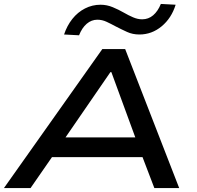

<svg xmlns="http://www.w3.org/2000/svg" viewBox="-28 -954 1001 974"><path d="M-8 0 491 -705H607L881 0H755L677 -204L734 -157H194L269 -205L127 0ZM532 -588 283 -226 250 -257H709L669 -228L537 -588ZM373 -775 297 -779Q312 -824 339 -858Q366 -892 403 -911Q440 -930 482 -930Q514 -930 544 -917.5Q574 -905 600 -890Q624 -876 647.5 -866Q671 -856 693 -856Q725 -856 749 -876.5Q773 -897 788 -934L863 -930Q842 -862 792 -820.5Q742 -779 679 -779Q645 -779 616.5 -792Q588 -805 559 -820Q535 -833 512.5 -843.5Q490 -854 466 -854Q436 -854 412 -833.5Q388 -813 373 -775Z"/></svg>

Font: Nunito Sans 7pt Expanded SemiBold
Style: Italic
Weight: 600
Width: 7
Italic angle: -9°
Designer: Vernon Adams
Foundry: Vernon Adams
Version: Version 3.101;gftools[0.9.27]